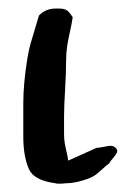

<svg xmlns="http://www.w3.org/2000/svg" viewBox="-20 -448 332 455"><path d="M152.3 -407.2Q150.4 -393.6 146 -374Q141.6 -354.5 139.2 -338.9Q136.7 -323.2 136.7 -305.7Q136.7 -278.3 134.3 -236.3Q131.8 -194.3 131.8 -172.9V-130.9Q131.8 -119.1 133.3 -109.9Q134.8 -100.6 137.7 -88.4Q140.6 -76.2 141.6 -67.4Q153.3 -72.3 175.3 -82.5Q197.3 -92.8 209 -97.7Q214.8 -97.7 226.1 -100.1Q237.3 -102.5 241.2 -102.5Q250 -102.5 254.9 -96.7Q257.8 -93.8 257.8 -89.8Q257.8 -85 249 -74.7Q240.2 -64.5 238.3 -60.5Q231.4 -55.7 222.7 -47.4Q213.9 -39.1 206.5 -33.7Q199.2 -28.3 188.5 -24.4Q159.2 -13.7 136.7 -13.7Q134.8 -13.7 130.9 -13.2Q127 -12.7 124.5 -12.7Q122.1 -12.7 118.2 -12.7Q114.3 -12.7 111.3 -13.7Q60.5 -20.5 48.8 -46.9Q35.2 -77.1 35.2 -124V-176.8V-185.5V-203.1Q35.2 -250 44.9 -309.6Q47.9 -328.1 52.2 -343.8Q56.6 -359.4 62.5 -378.4Q68.4 -397.5 72.3 -411.1Q87.9 -427.7 111.3 -427.7H116.2H120.1Q130.9 -427.7 137.2 -424.3Q143.6 -420.9 152.3 -407.2Z"/></svg>

Font: Shelly2023
Style: Regular
Weight: 400
Version: Version 0.2